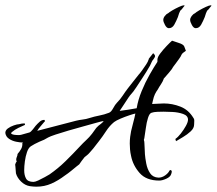

<svg xmlns="http://www.w3.org/2000/svg" viewBox="-32 -666 815 722"><path d="M105 36Q99 36 93 35.5Q87 35 80 34Q62 31 47.5 17Q33 3 28 -14Q27 -20 27 -26Q27 -32 26 -39L25 -47Q27 -55 31 -59Q29 -62 29 -66Q29 -71 31.5 -76.5Q34 -82 34 -87Q42 -96 47.5 -106Q53 -116 52 -128L55 -130Q44 -130 29 -133Q14 -136 2 -144Q-10 -152 -12 -166Q-12 -176 -2.5 -183Q7 -190 20 -194.5Q33 -199 40 -199Q49 -202 61 -202L62 -196H61Q51 -192 37 -185Q23 -178 15 -171Q7 -165 11 -163Q16 -158 40 -158L47 -159L79 -168Q84 -170 91.5 -179.5Q99 -189 102 -193Q109 -201 117.5 -208.5Q126 -216 136 -215Q136 -213 136.5 -210.5Q137 -208 134 -207Q130 -202 120.5 -191Q111 -180 108 -174L254 -212Q266 -215 279 -216.5Q292 -218 304 -222Q323 -228 341.5 -231.5Q360 -235 378 -242Q386 -245 393.5 -259Q401 -273 408 -280Q420 -292 429.5 -306.5Q439 -321 449 -334Q458 -346 469 -359.5Q480 -373 490 -386Q494 -390 502 -401Q510 -412 517.5 -423.5Q525 -435 526 -440L527 -442Q527 -445 529 -447L544 -466Q551 -460 551 -455Q551 -451 545 -443Q541 -439 538 -432Q535 -425 532 -419Q525 -407 518 -395.5Q511 -384 503 -372Q492 -356 481 -338.5Q470 -321 456 -306Q455 -305 454 -303Q453 -301 451 -299Q450 -297 443.5 -287.5Q437 -278 430 -267Q423 -256 418 -249Q450 -253 482 -259Q487 -290 500.5 -323Q514 -356 530.5 -385Q547 -414 559 -432Q560 -433 560 -436V-442Q560 -451 571 -465.5Q582 -480 595 -493.5Q608 -507 615 -513Q623 -510 640.5 -504.5Q658 -499 661 -491L667 -475Q662 -471 658 -468.5Q654 -466 651 -461L647 -453L641 -444L630 -429Q616 -411 614 -406Q613 -404 604 -393.5Q595 -383 587.5 -374.5Q580 -366 583 -369L584 -370Q580 -359 573.5 -349.5Q567 -340 561 -329Q555 -321 550.5 -311.5Q546 -302 543 -288L540 -275Q551 -275 562 -276Q573 -277 584 -277Q616 -277 646.5 -265Q677 -253 695 -223Q699 -218 698.5 -211Q698 -204 698 -198Q698 -184 685 -172Q672 -160 656 -150.5Q640 -141 630 -135V-138H628V-144Q637 -150 648 -164Q659 -178 667 -192.5Q675 -207 675 -216Q675 -231 656.5 -237.5Q638 -244 616 -245Q594 -246 583 -246Q574 -246 560 -245.5Q546 -245 538 -242Q530 -240 524.5 -222.5Q519 -205 516.5 -185Q514 -165 512 -155Q511 -145 509 -140Q510 -137 510.5 -134Q511 -131 511 -128Q512 -118 512 -107.5Q512 -97 513 -86Q514 -72 518 -51Q522 -30 532.5 -14.5Q543 1 564 2Q577 2 589 -6.5Q601 -15 605 -24Q607 -27 609.5 -26.5Q612 -26 613 -24Q613 -23 613.5 -22.5Q614 -22 614 -21Q614 -20 613.5 -17.5Q613 -15 612 -12Q609 -1 593.5 6Q578 13 567 13Q518 13 493 -15.5Q468 -44 461 -79Q458 -92 457 -104Q456 -116 456 -126Q456 -140 457.5 -151.5Q459 -163 461 -173Q465 -191 469.5 -207Q474 -223 477 -239Q471 -238 454.5 -232.5Q438 -227 421.5 -220Q405 -213 397 -207Q380 -193 367 -173Q354 -153 340 -135Q337 -131 331 -123.5Q325 -116 319 -108Q312 -100 306 -93Q300 -86 296 -83Q294 -81 291 -79Q288 -77 286 -75Q280 -68 275.5 -61.5Q271 -55 266 -48L257 -41Q246 -32 235 -23Q224 -14 212 -6Q187 13 161 24.5Q135 36 105 36ZM94 18Q100 18 112 12.5Q124 7 136.5 0Q149 -7 154 -10Q187 -33 215 -60.5Q243 -88 269 -116Q280 -128 292 -139Q304 -150 314 -163Q318 -168 322 -174Q326 -180 330 -185Q332 -187 334 -189Q336 -191 338 -193L347 -200Q354 -205 358 -211Q350 -210 329 -204Q308 -198 280.5 -190.5Q253 -183 225.5 -175Q198 -167 177 -160Q156 -153 149 -149Q135 -140 116 -133Q107 -129 98.5 -124.5Q90 -120 84 -116Q75 -110 69.5 -94Q64 -78 61.5 -59Q59 -40 59 -26Q59 -7 66 5.5Q73 18 94 18ZM704 -560Q696 -560 689.5 -572Q683 -584 683 -591Q683 -598 688.5 -605.5Q694 -613 701 -616Q705 -620 717 -627Q729 -634 742 -640Q755 -646 760 -646H761Q763 -646 763 -645Q763 -644 762 -643Q761 -642 759 -639.5Q757 -637 754 -633Q753 -631 750.5 -629Q748 -627 747 -626Q745 -622 742.5 -616Q740 -610 738 -602Q732 -587 724.5 -573.5Q717 -560 704 -560ZM603 -560Q595 -560 588.5 -572Q582 -584 582 -591Q582 -598 587.5 -605.5Q593 -613 600 -616Q604 -620 616 -627Q628 -634 641 -640Q654 -646 659 -646H660Q662 -646 662 -645Q662 -644 661 -643Q660 -642 658 -639.5Q656 -637 653 -633Q652 -631 649.5 -629Q647 -627 646 -626Q644 -622 641.5 -616Q639 -610 637 -602Q631 -587 623.5 -573.5Q616 -560 603 -560Z"/></svg>

Font: Qwitcher Grypen
Style: Bold
Weight: 700
Designer: Robert E. Leuschke
Foundry: Robert E. Leuschke
Version: Version 1.100; ttfautohint (v1.8.3)